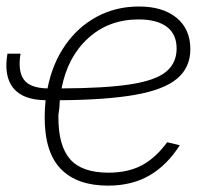

<svg xmlns="http://www.w3.org/2000/svg" viewBox="-22 -565 633 594"><path d="M312 9.3Q216.8 9.3 166.5 -42Q116.2 -93.3 116.2 -202.1Q116.2 -229 119.1 -254.9Q48.3 -255.9 18.8 -293Q-10.7 -330.1 1 -398.9H41.5Q32.7 -345.2 51.8 -318.8Q70.8 -292.5 125 -291.5Q140.1 -368.2 179.7 -425Q219.2 -481.9 277.8 -513.4Q336.4 -544.9 408.2 -544.9Q481.4 -544.9 524.2 -510Q566.9 -475.1 566.9 -412.6Q566.9 -356 525.6 -321.5Q484.4 -287.1 395.3 -271.5Q306.2 -255.9 163.1 -254.9Q162.1 -243.2 161.6 -231Q159.2 -215.8 158.9 -211.4Q158.7 -207 158.7 -204.1Q158.7 -202.6 158.7 -201.2Q158.7 -113.3 195.3 -72Q231.9 -30.8 313.5 -30.8Q374 -30.8 417 -53.7Q460 -76.7 495.1 -125L534.2 -115.7Q495.1 -54.2 440.9 -22.5Q386.7 9.3 312 9.3ZM168.5 -291.5Q303.2 -292 380.9 -304Q458.5 -315.9 491.5 -342.8Q524.4 -369.6 524.4 -415Q524.4 -459.5 493.9 -482.2Q463.4 -504.9 406.7 -504.9Q314.5 -504.9 250.7 -446.8Q187 -388.7 168.5 -291.5Z"/></svg>

Font: Inter Display Extra Light
Style: Italic
Weight: 200
Italic angle: -9.39999°
Designer: Rasmus Andersson
Foundry: rsms
Version: Version 4.000;git-4fc901f